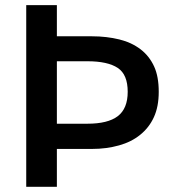

<svg xmlns="http://www.w3.org/2000/svg" viewBox="-20 -720 662 740"><path d="M81.1 0V-700.2H199.2V-580.1H335Q390.6 -580.1 440.4 -567.9Q486.8 -556.6 522 -529.8Q555.7 -503.9 574.2 -463.4Q591.8 -424.8 591.8 -366.2Q591.8 -309.1 573.2 -268.6Q554.7 -228 520 -200.2Q486.3 -172.9 439 -159.7Q390.1 -146 335 -146H199.2V0ZM472.2 -366.2Q472.2 -432.6 434.1 -458Q395.5 -483.9 316.9 -483.9H199.2V-243.2H316.9Q395.5 -243.2 433.6 -272Q472.2 -301.3 472.2 -366.2Z"/></svg>

Font: Post Grotesk Medium
Style: Medium
Weight: 500
Version: Version 1.0